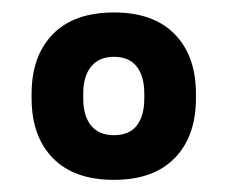

<svg xmlns="http://www.w3.org/2000/svg" viewBox="-20 -674 374 316"><path d="M167.5 -378Q102 -378 67 -413.8Q32 -449.5 32 -512.5V-519.5Q32 -582 67 -617.8Q102 -653.5 167.5 -653.5Q232.5 -653.5 267.5 -617.8Q302.5 -582 302.5 -519.5V-512.5Q302.5 -449.5 267.5 -413.8Q232.5 -378 167.5 -378ZM167.5 -451.5Q192.5 -451.5 205 -467.2Q217.5 -483 217.5 -512V-520Q217.5 -548.5 205 -564.5Q192.5 -580.5 167.5 -580.5Q143 -580.5 130 -564.5Q117 -548.5 117 -520V-512Q117 -483 130 -467.2Q143 -451.5 167.5 -451.5Z"/></svg>

Font: Anek Gujarati SemiBold
Style: Regular
Weight: 600
Designer: Mrunmayee Ghaisas (Gujarati), Yesha Goshar (Latin)
Foundry: Ek Type
Version: Version 1.003